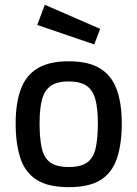

<svg xmlns="http://www.w3.org/2000/svg" viewBox="-20 -765 570 796"><path d="M264.9 10.9Q179.7 10.9 132 -19.5Q84.2 -49.8 64.6 -109.1Q44.9 -168.4 44.9 -254Q44.9 -336.9 65.9 -394.3Q86.8 -451.6 134.8 -481.2Q182.7 -510.9 264.9 -510.9Q347 -510.9 395 -481.2Q442.9 -451.6 463.9 -394.3Q484.8 -336.9 484.8 -254Q484.8 -168.4 465.2 -109.1Q445.5 -49.8 398 -19.5Q350.4 10.9 264.9 10.9ZM264.9 -72.6Q315.7 -72.6 341.8 -91.8Q367.8 -111 376.8 -151.4Q385.7 -191.8 385.7 -254Q385.7 -316 375.1 -354.1Q364.5 -392.2 338.2 -409.8Q311.9 -427.4 264.9 -427.4Q217.8 -427.4 191.5 -409.8Q165.3 -392.2 154.7 -354.1Q144.1 -316 144.1 -254Q144.1 -191.8 153 -151.4Q161.9 -111 188 -91.8Q214.1 -72.6 264.9 -72.6ZM370.8 -580.8 134.5 -661.5 165.6 -745.2 395.3 -645.4Z"/></svg>

Font: Titillium Web SemiBold
Style: Regular
Weight: 600
Designer: Mohamed Gaber, Accademia di Belle Arti di Urbino
Foundry: Kief Type Foundry, Accademia di Belle Arti di Urbino
Version: Version 3.000; ttfautohint (v1.8.4)